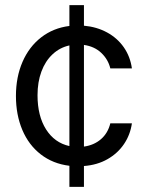

<svg xmlns="http://www.w3.org/2000/svg" viewBox="-20 -727 569 747"><path d="M250 -82Q186 -89.8 138.9 -126.2Q91.8 -162.6 66.9 -221.4Q42 -280.3 42 -353.5Q42 -427.2 67.6 -486.3Q93.3 -545.4 140.4 -581.8Q187.5 -618.2 250 -626V-707H306.6V-627Q356.4 -622.6 396.5 -600.8Q436.5 -579.1 461.7 -543Q486.8 -506.8 493.2 -460.9H409.2Q400.9 -495.6 374.3 -521Q347.7 -546.4 306.6 -552.2V-156.7Q345.7 -162.1 372.8 -185.5Q399.9 -209 409.2 -247.1H493.2Q486.8 -202.6 462.4 -166.5Q438 -130.4 398.2 -107.7Q358.4 -85 306.6 -81.1V0H250ZM250 -158.7V-550.3Q212.4 -542 184.3 -515.6Q156.2 -489.3 141.1 -448.5Q126 -407.7 126 -356.4Q126 -275.9 159.2 -223.6Q192.4 -171.4 250 -158.7Z"/></svg>

Font: Pretendard GOV
Style: Regular
Weight: 400
Designer: Base glyphs from Inter by Rasmus Andersson; Hangeul glyphs from Noto Sans CJK(Source Han Sans) by Jang Soo-young and Kan
Foundry: Kil Hyung-jin
Version: Version 1.309